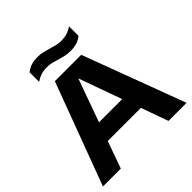

<svg xmlns="http://www.w3.org/2000/svg" viewBox="-239 -1125 1310 1310"><g transform="rotate(-45 416.0 -470.0)"><path d="M13 0 289 -740H543.5L820 0H645.5L575.5 -196H255.5L185.5 0ZM303.5 -328.5H527.5L415.5 -640.5ZM509.5 -809.5Q480.5 -809.5 455.8 -815.5Q431 -821.5 407.5 -828.5Q386 -835.5 364.2 -840.8Q342.5 -846 318.5 -846Q285 -846 260.2 -838Q235.5 -830 210 -813V-904.5Q232 -923 258.8 -931.8Q285.5 -940.5 322.5 -940.5Q351.5 -940.5 376.2 -934.2Q401 -928 424.5 -921Q446 -914.5 467.8 -909Q489.5 -903.5 513.5 -903.5Q547 -903.5 571.8 -911.2Q596.5 -919 622 -936V-844.5Q600 -826.5 573.2 -818Q546.5 -809.5 509.5 -809.5Z"/></g></svg>

Font: Encode Sans Expanded Expanded
Style: Bold
Weight: 700
Width: 7
Designer: Multiple Designers
Foundry: Impallari Type
Version: Version 3.000; ttfautohint (v1.8.3) -l 8 -r 50 -G 200 -x 14 